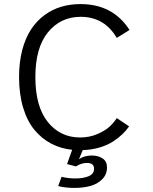

<svg xmlns="http://www.w3.org/2000/svg" viewBox="-20 -726 750 942"><path d="M353 90.5 309 79 334 9Q278 3 231.5 -21.2Q185 -45.5 149.2 -88.5Q113.5 -131.5 93.5 -197.8Q73.5 -264 73.5 -348Q73.5 -421 89.2 -480.8Q105 -540.5 132.5 -582Q160 -623.5 198.2 -651.8Q236.5 -680 280.8 -693Q325 -706 375 -706Q534 -706 615.5 -579L553 -540Q492 -643.5 376 -643.5Q277.5 -643.5 215.5 -567.8Q153.5 -492 153.5 -348Q153.5 -203.5 214.5 -127.5Q275.5 -51.5 373.5 -51.5Q418 -51.5 456.5 -67.8Q495 -84 516.5 -103.8Q538 -123.5 553 -146.5L613.5 -106Q599.5 -86 581 -68Q562.5 -50 535 -32Q507.5 -14 469 -2.5Q430.5 9 386 10.5L367.5 55Q393.5 37 430 37Q461.5 37 483.2 51.2Q505 65.5 505 95Q505 129.5 482 153Q459 176.5 424 186.2Q389 196 344.5 196Q301.5 196 265.5 187L282 141.5Q314.5 149.5 349.5 149.5Q391 149.5 416.2 138Q441.5 126.5 441.5 102Q441.5 73.5 407 73.5Q378 73.5 353 90.5Z"/></svg>

Font: League Mono Light
Style: Regular
Weight: 300
Width: 6
Designer: Tyler Finck
Foundry: The League of Moveable Type / Tyler Finck
Version: Version 2.210